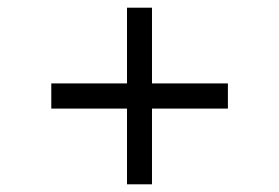

<svg xmlns="http://www.w3.org/2000/svg" viewBox="-20 -541 724 499"><path d="M572.3 -258.8H375V-62H310.1V-258.8H113.3V-324.2H310.1V-521H375V-324.2H572.3Z"/></svg>

Font: Segoe UI Historic
Style: Regular
Weight: 400
Foundry: Microsoft Corporation
Version: Version 1.03